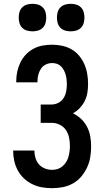

<svg xmlns="http://www.w3.org/2000/svg" viewBox="-20 -977 540 1005"><path d="M253 8Q226 8 200 3.5Q174 -1 150 -12.5Q126 -24 106.5 -42Q87 -60 74 -83.5Q61 -107 55 -133Q49 -159 49 -185V-189H160V-187Q160 -168 166 -149Q172 -130 184.5 -116Q197 -102 215.5 -95Q234 -88 253 -88Q268 -88 282 -92.5Q296 -97 307 -106.5Q318 -116 326 -128.5Q334 -141 338 -155Q342 -169 344 -184Q346 -199 346 -213Q346 -235 341.5 -257Q337 -279 324.5 -297Q312 -315 292 -324.5Q272 -334 250 -334H193V-430H250Q269 -430 286 -439Q303 -448 313 -464Q323 -480 326.5 -499Q330 -518 330 -536Q330 -549 328.5 -561.5Q327 -574 323.5 -586.5Q320 -599 314 -610Q308 -621 299 -630Q290 -639 278 -643Q266 -647 253 -647Q235 -647 219 -639Q203 -631 193.5 -616Q184 -601 180 -584Q176 -567 176 -549V-546H65V-553Q65 -578 70.5 -603Q76 -628 87 -650.5Q98 -673 115.5 -691.5Q133 -710 155.5 -722Q178 -734 203 -738.5Q228 -743 253 -743Q279 -743 305 -737.5Q331 -732 354 -719Q377 -706 394 -685.5Q411 -665 421.5 -641Q432 -617 436.5 -591Q441 -565 441 -538Q441 -515 437.5 -492.5Q434 -470 424 -449.5Q414 -429 398 -412Q382 -395 362 -384Q386 -372 405 -354Q424 -336 436 -312.5Q448 -289 452.5 -263Q457 -237 457 -211Q457 -183 452.5 -155Q448 -127 436 -101Q424 -75 405.5 -53Q387 -31 362 -17Q337 -3 309 2.5Q281 8 253 8ZM350 -813Q335 -813 321 -817Q307 -821 296.5 -831.5Q286 -842 282 -856Q278 -870 278 -885Q278 -900 282 -914Q286 -928 296.5 -938.5Q307 -949 321 -953Q335 -957 350 -957Q365 -957 379 -953Q393 -949 403.5 -938.5Q414 -928 418 -914Q422 -900 422 -885Q422 -870 418 -856Q414 -842 403.5 -831.5Q393 -821 379 -817Q365 -813 350 -813ZM150 -813Q135 -813 121 -817Q107 -821 96.5 -831.5Q86 -842 82 -856Q78 -870 78 -885Q78 -900 82 -914Q86 -928 96.5 -938.5Q107 -949 121 -953Q135 -957 150 -957Q165 -957 179 -953Q193 -949 203.5 -938.5Q214 -928 218 -914Q222 -900 222 -885Q222 -870 218 -856Q214 -842 203.5 -831.5Q193 -821 179 -817Q165 -813 150 -813Z"/></svg>

Font: Moesevka
Style: Bold
Weight: 700
Monospace: yes
Designer: Belleve Invis
Foundry: Belleve Invis
Version: Version 32.5.0; ttfautohint (v1.8.4)